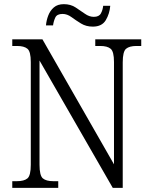

<svg xmlns="http://www.w3.org/2000/svg" viewBox="-20 -903 729 923"><path d="M39 0V-32H61Q96 -32 112 -45.5Q128 -59 128 -111V-605Q128 -655 112 -668.5Q96 -682 62 -682H39V-714H184L528 -113V-605Q528 -655 512 -668.5Q496 -682 462 -682H438V-714H659V-682H636Q602 -682 586 -668.5Q570 -655 570 -603V0H522L170 -612V-111Q170 -59 186 -45.5Q202 -32 236 -32H260V0ZM426 -775Q394 -775 369.5 -790Q345 -805 324 -820.5Q303 -836 281 -836Q254 -836 246 -819Q238 -802 235 -781H201Q203 -805 212 -828.5Q221 -852 239 -867.5Q257 -883 287 -883Q319 -883 343 -867.5Q367 -852 388 -837Q409 -822 431 -822Q456 -822 465 -838.5Q474 -855 476 -875H510Q507 -837 488.5 -806Q470 -775 426 -775Z"/></svg>

Font: Noto Serif SemiCondensed Light
Style: Regular
Weight: 300
Width: 4
Designer: Monotype Design Team
Foundry: Monotype Imaging Inc.
Version: Version 2.013